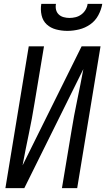

<svg xmlns="http://www.w3.org/2000/svg" viewBox="-20 -975 550 995"><path d="M8 0 129 -735H208L159 -441Q146 -360 129 -279.5Q112 -199 97 -118L403 -735H501L380 0H301L350 -294Q363 -375 380 -455.5Q397 -536 412 -617L106 0ZM329 -815Q299 -815 270.5 -822.5Q242 -830 222 -848.5Q202 -867 195.5 -896Q189 -925 194 -955H270Q267 -939 270.5 -924.5Q274 -910 284.5 -900Q295 -890 310 -886Q325 -882 340 -882Q356 -882 372 -886Q388 -890 401.5 -900Q415 -910 423.5 -924.5Q432 -939 434 -955H510Q505 -925 489.5 -896Q474 -867 447.5 -848.5Q421 -830 390 -822.5Q359 -815 329 -815Z"/></svg>

Font: Iosevka SS04
Style: Italic
Weight: 400
Italic angle: -9°
Monospace: yes
Designer: Belleve Invis
Foundry: Belleve Invis
Version: Version 19.0.0; ttfautohint (v1.8.4)